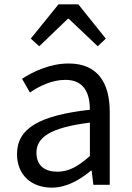

<svg xmlns="http://www.w3.org/2000/svg" viewBox="-20 -847 604 880"><path d="M217 13C285 13 345 -22 397 -65H400L408 0H483V-334C483 -468 427 -556 295 -556C208 -556 131 -518 81 -486L117 -423C160 -452 217 -481 280 -481C369 -481 392 -414 392 -344C161 -318 58 -259 58 -141C58 -43 126 13 217 13ZM243 -60C189 -60 147 -85 147 -147C147 -217 209 -262 392 -285V-132C339 -85 296 -60 243 -60ZM121 -670 160 -635 291 -761H295L428 -635L465 -670L339 -827H248Z"/></svg>

Font: Kinto Sans
Style: Regular
Weight: 400
Designer: Authors: Ryoko NISHIZUKA  (kana & ideographs); Paul D. Hunt (Latin, Greek & Cyrillic); Wenlong ZHANG  (bopomofo); Sandol
Foundry: Adobe Systems Incorporated, ookami Inc.
Version: Version 0.001